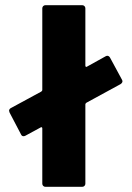

<svg xmlns="http://www.w3.org/2000/svg" viewBox="-20 -720 508 740"><path d="M450 -413Q452 -409 452 -407Q452 -401 445 -396L313 -324Q309 -321 309 -318V-12Q309 -7 305.5 -3.5Q302 0 297 0H155Q150 0 146.5 -3.5Q143 -7 143 -12V-225Q143 -228 141.5 -229Q140 -230 139 -230Q138 -230 137 -229L78 -197Q74 -195 71 -195Q64 -195 61 -202L17 -286Q15 -292 15 -293Q15 -299 21 -303L139 -367Q143 -370 143 -373V-688Q143 -693 146.5 -696.5Q150 -700 155 -700H297Q302 -700 305.5 -696.5Q309 -693 309 -688V-467Q309 -464 310.5 -463Q312 -462 313 -462Q314 -462 315 -463L387 -503Q391 -505 393 -505Q400 -505 404 -498Z"/></svg>

Font: LinhAnh ExtBd
Style: Regular
Weight: 800
Designer: Jeremy Tribby
Foundry: Tribby Type
Version: Version 1.408